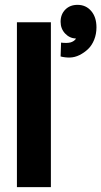

<svg xmlns="http://www.w3.org/2000/svg" viewBox="-20 -772 418 792"><path d="M49.8 0V-680.2H189.9V0ZM230 -539.1 231.9 -596.2Q256.3 -593.3 270.5 -596.9Q284.7 -600.6 293.9 -612.8Q266.6 -614.3 248.3 -634Q230 -653.8 230 -682.1Q230 -712.9 249.3 -732.4Q268.6 -752 299.8 -752Q334.5 -752 356.2 -726.6Q377.9 -701.2 377.9 -659.2Q377.9 -631.3 368.4 -607.9Q358.9 -584.5 343.3 -569.6Q327.6 -554.7 308.1 -544.9Q288.6 -535.2 268.6 -534.7Q248.5 -534.2 230 -539.1Z"/></svg>

Font: Apfel Grotezk
Style: Bold
Weight: 700
Designer: Luigi Gorlero
Foundry: Collletttivo
Version: Version 2.000;FEAKit 1.0